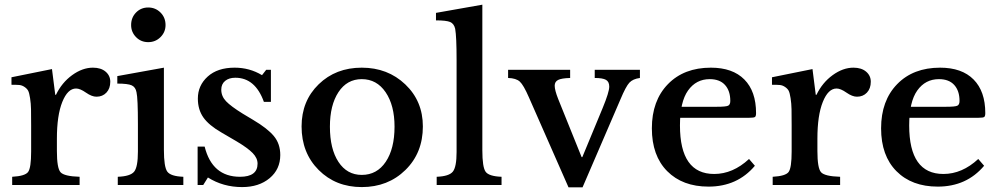

<svg xmlns="http://www.w3.org/2000/svg" viewBox="-20 -790 4267 820"><path d="M223 -198V-145Q223 -72 238.5 -54.5Q254 -37 320 -35V0H32V-35Q87 -38 100 -55.5Q113 -73 113 -143V-254Q113 -299 112.5 -323.5Q112 -348 108.5 -370.5Q105 -393 100.5 -402Q96 -411 85 -418.5Q74 -426 62.5 -427Q51 -428 29 -428V-460L202 -495L216 -385H219Q244 -437 288 -469Q332 -501 377 -501Q411 -501 431 -484Q451 -467 451 -441Q451 -412 434.5 -394.5Q418 -377 392 -377Q372 -377 347 -394.5Q322 -412 305 -412Q269 -412 246 -354.5Q223 -297 223 -198Z M680 -501V-150Q680 -77 694.5 -57Q709 -37 763 -35V0H483V-35Q537 -37 553 -57Q569 -77 569 -143V-260Q569 -370 563 -396Q559 -418 542.5 -425.5Q526 -433 481 -433V-465ZM540 -683Q540 -715 561 -736.5Q582 -758 613 -758Q644 -758 665.5 -736.5Q687 -715 687 -683Q687 -653 665.5 -631.5Q644 -610 613 -610Q582 -610 561 -631.5Q540 -653 540 -683Z M868 -32 848 0H824V-164H854Q886 -35 1005 -35Q1080 -35 1080 -91Q1080 -115 1059 -136.5Q1038 -158 991 -186L926 -224Q872 -255 848.5 -288.5Q825 -322 825 -369Q825 -425 867 -463Q909 -501 982 -501Q1046 -501 1099 -469L1117 -492H1137V-355H1107Q1070 -458 985 -458Q958 -458 941.5 -444.5Q925 -431 925 -407Q925 -379 945.5 -357.5Q966 -336 1016 -305L1061 -278Q1122 -242 1149.5 -209Q1177 -176 1177 -128Q1177 -67 1131.5 -29Q1086 9 1014 9Q933 9 868 -32Z M1786 -250Q1786 -137 1711.5 -64Q1637 9 1525 9Q1414 9 1341 -64Q1268 -137 1268 -250Q1268 -359 1341 -430Q1414 -501 1525 -501Q1636 -501 1711 -429.5Q1786 -358 1786 -250ZM1525 -452Q1462 -452 1425.5 -396.5Q1389 -341 1389 -249Q1389 -154 1425.5 -98.5Q1462 -43 1525 -43Q1590 -43 1627.5 -99Q1665 -155 1665 -249Q1665 -340 1627 -396Q1589 -452 1525 -452Z M1842 -735 2040 -770V-148Q2040 -76 2054 -56.5Q2068 -37 2122 -35V0H1845V-35Q1898 -37 1914 -57Q1930 -77 1930 -141V-534Q1930 -633 1924 -667Q1919 -689 1902.5 -696Q1886 -703 1842 -703Z M2408 10 2239 -374Q2216 -427 2200 -441.5Q2184 -456 2150 -457V-492H2415V-457Q2378 -456 2363.5 -448.5Q2349 -441 2349 -424Q2349 -405 2364 -367L2464 -119H2467L2554 -329Q2582 -397 2582 -420Q2582 -441 2568 -449Q2554 -457 2520 -457V-492H2713V-457Q2683 -453 2668 -437Q2653 -421 2630 -366L2468 10Z M2856 -334H3042Q3080 -334 3089.5 -338.5Q3099 -343 3099 -359Q3099 -402 3076.5 -427Q3054 -452 3011 -452Q2953 -452 2918.5 -403.5Q2884 -355 2884 -254Q2884 -47 3030 -47Q3110 -47 3179 -111L3204 -82Q3129 7 3006 7Q2895 7 2829.5 -59Q2764 -125 2764 -242Q2764 -360 2832.5 -430.5Q2901 -501 3016 -501Q3109 -501 3159 -450.5Q3209 -400 3209 -307Q3209 -294 3204.5 -290.5Q3200 -287 3180 -287H2853Z M3471 -198V-145Q3471 -72 3486.5 -54.5Q3502 -37 3568 -35V0H3280V-35Q3335 -38 3348 -55.5Q3361 -73 3361 -143V-254Q3361 -299 3360.5 -323.5Q3360 -348 3356.5 -370.5Q3353 -393 3348.5 -402Q3344 -411 3333 -418.5Q3322 -426 3310.5 -427Q3299 -428 3277 -428V-460L3450 -495L3464 -385H3467Q3492 -437 3536 -469Q3580 -501 3625 -501Q3659 -501 3679 -484Q3699 -467 3699 -441Q3699 -412 3682.5 -394.5Q3666 -377 3640 -377Q3620 -377 3595 -394.5Q3570 -412 3553 -412Q3517 -412 3494 -354.5Q3471 -297 3471 -198Z M3835 -334H4021Q4059 -334 4068.5 -338.5Q4078 -343 4078 -359Q4078 -402 4055.5 -427Q4033 -452 3990 -452Q3932 -452 3897.5 -403.5Q3863 -355 3863 -254Q3863 -47 4009 -47Q4089 -47 4158 -111L4183 -82Q4108 7 3985 7Q3874 7 3808.5 -59Q3743 -125 3743 -242Q3743 -360 3811.5 -430.5Q3880 -501 3995 -501Q4088 -501 4138 -450.5Q4188 -400 4188 -307Q4188 -294 4183.5 -290.5Q4179 -287 4159 -287H3832Z"/></svg>

Font: Kolar Light
Style: Regular
Weight: 300
Designer: Ramakrishna Saiteja (Kannada); Shiva Nallaperumal (Latin)
Foundry: Indian Type Foundry
Version: Version 1.001;PS 1.0;hotconv 1.0.88;makeotf.lib2.5.647800